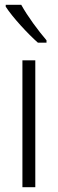

<svg xmlns="http://www.w3.org/2000/svg" viewBox="-20 -851 242 805"><path d="M69 -831H4V-823C33 -778 97 -709 139 -672H175V-682C140 -723 96 -782 69 -831ZM128 -66V-598H74V-66Z"/></svg>

Font: Noto Sans Malayalam UI Condensed Light
Style: Regular
Weight: 300
Width: 3
Designer: Jelle Bosma - Monotype Design Team
Foundry: Monotype Imaging Inc.
Version: Version 2.104